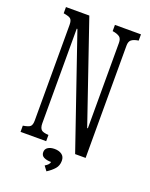

<svg xmlns="http://www.w3.org/2000/svg" viewBox="-161 -845 822 1049"><g transform="rotate(20 250.0 -320.0)"><path d="M36.1 -723.6V-759.8H171.9L371.1 -178.2H375V-674.8Q375 -698.2 363.8 -708Q350.1 -719.2 320.8 -723.6V-759.8H472.2V-723.6Q442.9 -719.2 430.2 -708Q418.9 -697.8 418.9 -674.8V-22H357.9L135.7 -668.9H131.8V-119.1Q131.8 -91.8 144 -81.1Q154.3 -72.3 185.1 -70.3V-34.2H36.1V-70.3Q69.8 -75.7 78.6 -85Q87.9 -94.7 87.9 -119.1V-674.8Q87.9 -701.2 77.6 -710Q68.4 -718.3 36.1 -723.6ZM242.7 120.1 222.7 93.3Q247.6 78.6 249 63.5Q223.1 63.5 206.8 55.2Q190.4 46.9 190.4 27.3Q190.4 8.8 205.3 -0.7Q220.2 -10.3 243.7 -10.3Q269 -10.3 285.6 1.5Q302.2 13.2 302.2 37.6Q302.2 65.4 285.9 84.2Q269.5 103 242.7 120.1Z"/></g></svg>

Font: BIZ UDMincho
Style: Regular
Weight: 400
Monospace: yes
Designer: TypeBank Co., Ltd.
Foundry: Morisawa Inc.
Version: Version 1.06